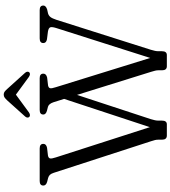

<svg xmlns="http://www.w3.org/2000/svg" viewBox="39 -978 938 1057"><g transform="rotate(-90 508.5 -449.0)"><path d="M800.5 -680Q800.5 -700 826 -700H982Q1007 -700 1007 -680Q1007 -666 985.5 -659L963.5 -654Q951.5 -650.5 943.8 -640.8Q936 -631 928.5 -608L763.5 -88Q755.5 -62.5 755.5 -47.5V-27Q755.5 0 734.5 0H672.5Q650.5 0 650.5 -27V-47.5Q650.5 -56.5 648.2 -65Q646 -73.5 642 -87L515 -494.5L381.5 -88Q373.5 -63 373.5 -47.5V-27Q373.5 0 353 0H291Q268.5 0 268.5 -27V-47.5Q268.5 -56.5 266.5 -65Q264.5 -73.5 260 -87L86 -623Q81.5 -637 75 -643.8Q68.5 -650.5 58 -653.5L36.5 -659Q16 -665 16 -680Q16 -700 41 -700H220Q245.5 -700 245.5 -680Q245.5 -664 224 -659.5L181.5 -654.5Q168 -652 165.5 -643.5Q163 -635 171 -611L337.5 -93.5L493 -565.5L475 -623Q466.5 -649.5 449.5 -654.5L428 -660Q407 -666 407 -680Q407 -700 432 -700H607Q632 -700 632 -680Q632 -664 610.5 -659L567.5 -654Q554.5 -651.5 552 -643.2Q549.5 -635 557.5 -611L718.5 -91.5L883.5 -610Q890.5 -633 887 -642Q883.5 -651 864.5 -654.5L821 -660Q800.5 -664 800.5 -680ZM419 -759.5Q404 -749.5 394.5 -756.5Q390.5 -760 390.2 -766.5Q390 -773 396 -780L484.5 -878.5Q493 -887.5 500 -892.8Q507 -898 517 -898Q526.5 -898 533.2 -892.8Q540 -887.5 548 -878.5L637 -780Q643 -773 642.8 -766.5Q642.5 -760 638.5 -756.5Q629 -749.5 614 -759.5L516.5 -831Z"/></g></svg>

Font: Fraunces 9pt S100 Light
Style: Regular
Weight: 300
Version: Version 1.000; ttfautohint (v1.8.3)